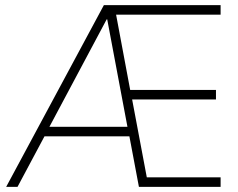

<svg xmlns="http://www.w3.org/2000/svg" viewBox="-20 -725 925 745"><path d="M4 0 383 -705H836V-668H419L426 -692L487 -366L471 -376H818V-339H478L491 -348L553 -19L533 -37H836V0H519L480 -207L498 -196H141L159 -208L48 0ZM394 -650 167 -224 160 -233H482L476 -225L396 -650Z"/></svg>

Font: Nunito Sans 12pt ExtraLight SemiCondensed
Style: Regular
Weight: 200
Width: 4
Version: Version 3.101;gftools[0.9.27]